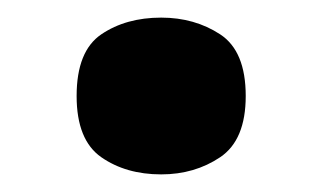

<svg xmlns="http://www.w3.org/2000/svg" viewBox="-20 -189 366 218"><path d="M163 9Q123 9 95 -10.5Q67 -30 67 -80Q67 -131 95 -150Q123 -169 163 -169Q201 -169 230 -150Q259 -131 259 -80Q259 -30 230 -10.5Q201 9 163 9Z"/></svg>

Font: Noto Serif Black
Style: Regular
Weight: 900
Designer: Monotype Design Team
Foundry: Monotype Imaging Inc.
Version: Version 2.014; ttfautohint (v1.8.4.7-5d5b)